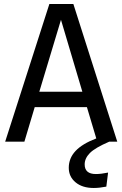

<svg xmlns="http://www.w3.org/2000/svg" viewBox="-20 -709 613 961"><path d="M526.9 0Q455.6 30.8 429.7 57.1Q403.8 83.5 403.8 113.8Q403.8 162.1 460 162.1Q485.4 162.1 521 154.8L512.2 225.1Q477.1 231.9 449.2 231.9Q392.1 231.9 358.2 203.6Q324.2 175.3 324.2 130.9Q324.2 83 357.9 46.9Q391.6 10.7 461.9 -16.1L415 -172.9H153.8L102.1 0H5.9L227.1 -689H347.2L566.9 0ZM176.8 -250H392.1L285.2 -609.9Z"/></svg>

Font: FiraGO
Style: Regular
Weight: 400
Designer: bBox Type
Foundry: bBox Type GmbH
Version: Version 1.001;PS 001.001;hotconv 1.0.88;makeotf.lib2.5.64775